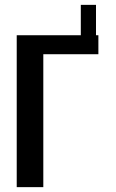

<svg xmlns="http://www.w3.org/2000/svg" viewBox="-20 -770 478 790"><path d="M375 -687.5V-625H312.5V-687.5ZM375 -750V-687.5H312.5V-750ZM158.2 -546.9V0H48.8V-625H384.8V-546.9Z"/></svg>

Font: Sudo Variable
Style: Regular
Weight: 400
Monospace: yes
Designer: Jens Kutilek
Foundry: Jens Kutilek
Version: Version 0.040